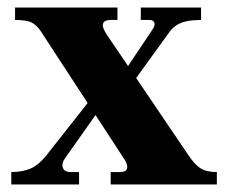

<svg xmlns="http://www.w3.org/2000/svg" viewBox="-20 -490 606 510"><path d="M274 0V-33H298Q315 -33 317.5 -42.5Q320 -52 311 -66L89 -406Q77 -424 63.5 -430.5Q50 -437 20 -437V-470H292V-437H273Q258 -437 254 -428Q250 -419 263 -399L481 -77Q497 -53 512.5 -43Q528 -33 556 -33V0ZM10 0V-33Q39 -33 60.5 -42Q82 -51 103 -77L218 -223L237 -189L153 -70Q143 -56 147 -44.5Q151 -33 167 -33H190V0ZM326 -261 305 -292 384 -410Q393 -423 390 -430Q387 -437 377 -437H354V-470H514V-437Q494 -437 478 -434Q462 -431 450.5 -424Q439 -417 430 -405Z"/></svg>

Font: Frank Ruhl Libre ExtraBold
Style: Regular
Weight: 800
Designer: Yanek Iontef
Foundry: Fontef
Version: Version 6.003;gftools[0.9.30]